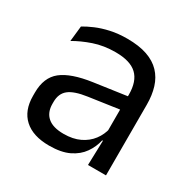

<svg xmlns="http://www.w3.org/2000/svg" viewBox="-122 -617 737 743"><g transform="rotate(30 247.0 -245.0)"><path d="M355.5 0 359 -118.5 356 -131V-286.5L356.5 -315Q356.5 -374.5 326.2 -403Q296 -431.5 230.5 -431.5Q178 -431.5 134.2 -416.5Q90.5 -401.5 56.5 -381.5L64 -450.5Q83 -462 109.2 -473.2Q135.5 -484.5 169.2 -492Q203 -499.5 243.5 -499.5Q296 -499.5 332.8 -486.8Q369.5 -474 392.2 -450Q415 -426 425.5 -392Q436 -358 436 -316V0ZM187.5 10.5Q115 10.5 76.2 -24.8Q37.5 -60 37.5 -125.5V-140Q37.5 -207.5 79.2 -240.8Q121 -274 212 -287L366.5 -309L371 -250L222 -228.5Q166 -220.5 142 -201.2Q118 -182 118 -144.5V-136.5Q118 -98 141.8 -77.5Q165.5 -57 213 -57Q255 -57 285 -71.5Q315 -86 333.5 -110.5Q352 -135 358.5 -165L371 -110H355.5Q348.5 -78 329.2 -50.5Q310 -23 275.5 -6.2Q241 10.5 187.5 10.5Z"/></g></svg>

Font: Anek Tamil
Style: Regular
Weight: 400
Designer: Aadarsh Rajan (Tamil), Yesha Goshar (Latin)
Foundry: Ek Type
Version: Version 1.003